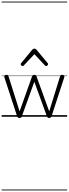

<svg xmlns="http://www.w3.org/2000/svg" viewBox="-20 -1435 845 2360"><path d="M220 15Q206 15 200 9.5Q194 4 191 -4L34 -484Q29 -496 36 -505.5Q43 -515 60 -515Q71 -515 77 -510.5Q83 -506 85 -496L221 -66L374 -496Q378 -506 384.5 -510.5Q391 -515 403 -515Q414 -515 420 -510.5Q426 -506 429 -496L585 -66L718 -496Q721 -506 727 -510.5Q733 -515 744 -515Q762 -515 768.5 -506Q775 -497 769 -482L613 -4Q610 4 603.5 9.5Q597 15 584 15Q571 15 565.5 9.5Q560 4 557 -4L402 -430L248 -4Q246 4 239.5 9.5Q233 15 220 15ZM258 -623Q250 -623 242 -631Q234 -639 234 -647Q234 -649 235.5 -652Q237 -655 240 -659L377 -825Q383 -831 388.5 -834Q394 -837 403 -837Q412 -837 417.5 -834Q423 -831 428 -825L566 -659Q569 -655 570 -652Q571 -649 571 -647Q571 -639 563 -631Q555 -623 548 -623Q543 -623 539 -625.5Q535 -628 531 -632L403 -769L274 -632Q271 -628 267 -625.5Q263 -623 258 -623ZM0 895H805V905H0ZM0 -20H805V0H0ZM0 -505H805V-500H0ZM0 -1415H805V-1405H0Z"/></svg>

Font: Playwrite BE WAL Guides
Style: Regular
Weight: 400
Designer: Veronika Burian, José Scaglione
Foundry: TypeTogether
Version: Version 1.003